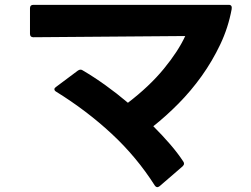

<svg xmlns="http://www.w3.org/2000/svg" viewBox="-20 -733 1040 794"><path d="M631 41Q625 41 620 34Q545 -84 441.5 -180Q338 -276 212 -354Q205 -358 205 -364Q205 -369 211 -373L302 -441Q305 -443 307.5 -444Q310 -445 313 -445Q318 -445 322 -442Q368 -415 415.5 -381Q463 -347 509 -308Q598 -376 657.5 -448.5Q717 -521 746 -584L118 -579Q104 -579 104 -593V-699Q104 -713 118 -713H926Q941 -713 938 -695Q924 -619 891 -549.5Q858 -480 814 -418.5Q770 -357 718 -304.5Q666 -252 614 -211Q652 -173 683.5 -136.5Q715 -100 738 -65Q741 -61 741 -56Q741 -51 735 -45L640 37Q634 41 631 41Z"/></svg>

Font: LINE Seed JP_TTF Bold
Style: Regular
Weight: 700
Designer: LINE & Fontrix & Fontworks
Version: Version 1.009